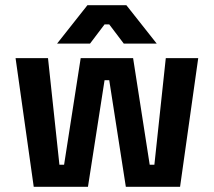

<svg xmlns="http://www.w3.org/2000/svg" viewBox="-20 -720 824 740"><path d="M319 0H110L40 -496H165L209 -85H227L291 -496H493L557 -85H575L619 -496H744L674 0H465L401 -411H383ZM327 -552H200L317 -700H467L584 -552H457L401 -626H383Z"/></svg>

Font: Space Grotesk Variable Light
Style: Regular
Weight: 300
Designer: Florian Karsten
Foundry: Florian Karsten
Version: Version 2.000